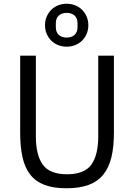

<svg xmlns="http://www.w3.org/2000/svg" viewBox="-20 -996 718 1028"><path d="M88 0ZM172 -698V-266Q172 -166 209 -114.5Q246 -63 339 -63Q432 -63 469 -114.5Q506 -166 506 -266V-698H590V-286Q590 -210 576.5 -154Q563 -98 533 -61Q503 -24 454.5 -6Q406 12 336 12Q266 12 218.5 -6Q171 -24 142 -61Q113 -98 100.5 -154Q88 -210 88 -286V-698ZM337 -746Q313 -746 291.5 -754.5Q270 -763 254.5 -778.5Q239 -794 230 -815Q221 -836 221 -861Q221 -886 230 -907Q239 -928 254.5 -943.5Q270 -959 291.5 -967.5Q313 -976 337 -976Q361 -976 382.5 -967.5Q404 -959 419.5 -943.5Q435 -928 444 -907Q453 -886 453 -861Q453 -836 444 -815Q435 -794 419.5 -778.5Q404 -763 382.5 -754.5Q361 -746 337 -746ZM337 -795Q364 -795 379.5 -809.5Q395 -824 395 -850V-872Q395 -898 379.5 -912.5Q364 -927 337 -927Q310 -927 294.5 -912.5Q279 -898 279 -872V-850Q279 -824 294.5 -809.5Q310 -795 337 -795Z"/></svg>

Font: Aneliza
Style: Regular
Weight: 400
Designer: Mike Abbink, Paul van der Laan, Pieter van Rosmalen
Foundry: Bold Monday
Version: Version 3.001;September 8, 2019;FontCreator 11.5.0.2425 64-b